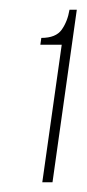

<svg xmlns="http://www.w3.org/2000/svg" viewBox="-20 -611 180 395"><path d="M67 -236 107 -519H63L65 -533Q95 -533 107 -550Q119 -567 123 -591H138L88 -236Z"/></svg>

Font: Alumni Sans SC Thin
Style: Italic
Weight: 100
Italic angle: -8°
Designer: Robert E. Leuschke
Foundry: Robert E. Leuschke
Version: Version 1.016